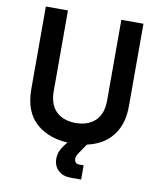

<svg xmlns="http://www.w3.org/2000/svg" viewBox="-96 -776 880 1052"><g transform="rotate(10 344.0 -250.0)"><path d="M344 14Q221 14 147 -49.5Q73 -113 73 -242V-700H196V-252Q196 -176 236 -138Q276 -100 344 -100Q412 -100 452.5 -138Q493 -176 493 -252V-700H616V-242Q616 -157 582 -100Q548 -43 487 -14.5Q426 14 344 14ZM371 200Q325 200 299.5 175Q274 150 274 111Q274 84 286 60.5Q298 37 327 4L376 -55L430 0L389 60Q384 67 380 76Q376 85 376 94Q376 103 382 112Q388 121 405 121H428V200Z"/></g></svg>

Font: SUSE SemiBold
Style: Regular
Weight: 600
Designer: Rene Bieder
Foundry: SUSE
Version: Version 1.000